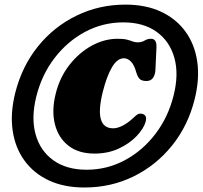

<svg xmlns="http://www.w3.org/2000/svg" viewBox="-20 -765 878 832"><path d="M346 47.5Q257.5 47.5 191.8 16.8Q126 -14 85.8 -69.5Q45.5 -125 34.8 -199.8Q24 -274.5 46 -362.5Q75 -477.5 144.2 -563.5Q213.5 -649.5 311.5 -697.2Q409.5 -745 523.5 -745Q612 -745 677.8 -714.2Q743.5 -683.5 783.8 -628Q824 -572.5 834.8 -497.8Q845.5 -423 823.5 -335Q795 -220.5 725.5 -134.2Q656 -48 558.2 -0.2Q460.5 47.5 346 47.5ZM355.5 -29.5Q444 -29.5 521 -70.8Q598 -112 653.5 -184.8Q709 -257.5 732.5 -352Q755.5 -443.5 735.5 -514.8Q715.5 -586 658.8 -627Q602 -668 514 -668Q425.5 -668 348.5 -626.8Q271.5 -585.5 216 -513Q160.5 -440.5 137 -345.5Q114.5 -254.5 134.2 -183Q154 -111.5 211 -70.5Q268 -29.5 355.5 -29.5ZM611 -237Q602.5 -207.5 572.2 -175.5Q542 -143.5 495.2 -121.5Q448.5 -99.5 389 -99.5Q320.5 -99.5 276.8 -133.5Q233 -167.5 218 -226.5Q203 -285.5 221.5 -359.5Q239 -430 280.8 -483.5Q322.5 -537 377.5 -567Q432.5 -597 490 -597Q516 -597 530.2 -593.2Q544.5 -589.5 554.5 -585.5Q564.5 -581.5 577 -581.5Q594 -581.5 606.5 -589.2Q619 -597 634.5 -597Q659.5 -597 658 -560L653.5 -462Q652.5 -441 643 -427.5Q633.5 -414 614.5 -414Q594.5 -414 585.5 -422.8Q576.5 -431.5 571 -450Q561.5 -484.5 547.2 -498.5Q533 -512.5 517 -512.5Q488.5 -512.5 465.8 -474.5Q443 -436.5 425.5 -367.5Q386 -209 470.5 -209Q490 -209 514 -221.8Q538 -234.5 566.5 -262Q576.5 -271.5 585.5 -272.5Q594.5 -273.5 601.5 -270Q618 -262.5 611 -237Z"/></svg>

Font: Fraunces 144pt S100 Black
Style: Italic
Weight: 900
Italic angle: -16°
Version: Version 1.000; ttfautohint (v1.8.3)